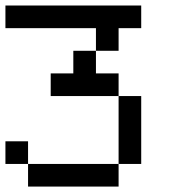

<svg xmlns="http://www.w3.org/2000/svg" viewBox="-20 -687 623 707"><path d="M0 -83.3V-166.7H83.3V-83.3ZM0 -583.3V-666.7H500V-583.3H416.7V-500H333.3V-583.3ZM83.3 -83.3H416.7V0H83.3ZM166.7 -333.3V-416.7H250V-500H333.3V-416.7H416.7V-333.3ZM416.7 -83.3V-333.3H500V-83.3Z"/></svg>

Font: Galmuri11 Regular
Style: Regular
Weight: 400
Designer: Minseo Lee (Quiple)
Version: Version 2.356;hotconv 1.1.0;makeotfexe 2.6.0 DEVELOPMENT